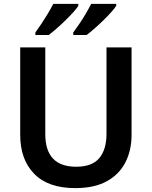

<svg xmlns="http://www.w3.org/2000/svg" viewBox="-20 -958 781 988"><path d="M657 -264Q657 -184 625 -122Q593 -60 529 -25Q465 10 367 10Q228 10 156 -63.5Q84 -137 84 -264V-714H213V-268Q213 -100 372 -100Q454 -100 491 -144.5Q528 -189 528 -269V-714H657ZM578 -928Q570 -915 552 -895Q534 -875 511.5 -853Q489 -831 466 -811Q443 -791 426 -778H357V-791Q371 -810 388.5 -835.5Q406 -861 422 -888.5Q438 -916 449 -938H578ZM383 -928Q375 -915 357 -895Q339 -875 316.5 -853Q294 -831 271 -811Q248 -791 231 -778H162V-791Q176 -810 193 -835.5Q210 -861 226.5 -888.5Q243 -916 254 -938H383Z"/></svg>

Font: Noto Sans Lao Looped SemiBold
Style: Regular
Weight: 600
Designer: Mark Frömberg, Ben Mitchell
Foundry: The Fontpad Ltd
Version: Version 1.002; ttfautohint (v1.8.4.7-5d5b)